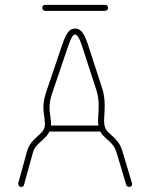

<svg xmlns="http://www.w3.org/2000/svg" viewBox="-20 -757 610 780"><path d="M65.9 2.4Q60.1 2.4 56.4 -2.7Q52.7 -7.8 54.2 -13.2L89.8 -142.6Q93.8 -157.2 101.3 -168.7Q108.9 -180.2 115 -186.5Q121.1 -192.9 135.3 -206.1Q145.5 -214.8 151.6 -222.2Q157.7 -229.5 160.2 -237.8Q162.6 -245.1 162.6 -254.9Q162.6 -260.7 160.6 -277.3L159.2 -288.1Q156.2 -306.6 156.2 -320.3Q156.2 -349.1 167.5 -382.8L234.4 -580.1Q245.6 -612.3 256.8 -626.7Q268.1 -641.1 285.2 -641.1Q302.7 -641.1 314.7 -625Q326.7 -608.9 337.9 -574.2L395.5 -397Q405.3 -366.7 405.3 -328.6Q405.3 -313.5 404.8 -306.6Q402.8 -277.3 402.8 -267.1Q402.8 -251.5 405.8 -242.2Q409.2 -231.4 414.6 -225.3Q419.9 -219.2 433.6 -207Q448.7 -194.3 459.5 -179.9Q470.2 -165.5 477.5 -142.1L516.1 -13.2Q518.1 -7.3 514.4 -2.4Q510.7 2.4 504.4 2.4Q500.5 2.4 497.1 0Q493.7 -2.4 492.7 -6.3L454.1 -135.3Q448.2 -154.8 439.9 -165.8Q431.6 -176.8 418 -188.5Q404.8 -200.2 398.7 -206.5Q392.6 -212.9 387.7 -222.7H180.7Q176.3 -212.9 169.4 -205.1Q162.6 -197.3 151.9 -187.5Q135.3 -172.9 126.5 -162.6Q117.7 -152.3 113.3 -135.7L77.6 -6.3Q76.7 -2.4 73.5 0Q70.3 2.4 65.9 2.4ZM187 -247.1H379.9Q378.4 -257.3 378.4 -267.6Q378.4 -275.4 379.4 -291Q380.4 -301.8 380.4 -307.6Q380.9 -314.9 380.9 -329.1Q380.9 -360.8 372.1 -389.2L314.5 -566.4Q305.7 -593.8 298.6 -605.2Q291.5 -616.7 285.2 -616.7Q278.8 -616.7 272.7 -607.2Q266.6 -597.7 257.8 -572.3L190.9 -375Q181.2 -345.7 181.2 -320.3Q181.2 -306.6 183.6 -291Q185.1 -279.8 186.5 -268.3Q188 -256.8 187 -247.1ZM418.9 -725.1Q418.9 -720.2 415.5 -716.6Q412.1 -712.9 406.7 -712.9H163.6Q158.7 -712.9 155 -716.6Q151.4 -720.2 151.4 -725.1Q151.4 -730.5 155 -733.9Q158.7 -737.3 163.6 -737.3H406.7Q412.1 -737.3 415.5 -733.9Q418.9 -730.5 418.9 -725.1Z"/></svg>

Font: Velvelyne Light
Style: Regular
Weight: 200
Designer: Manon Van der Borght et Mariel Nils
Foundry: Velvetyne
Version: Version 1.070